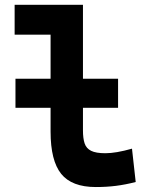

<svg xmlns="http://www.w3.org/2000/svg" viewBox="-20 -752 626 782"><path d="M43 -313V-431.2H460.9V-313ZM370.1 9.8Q272.5 9.8 229.2 -43.9Q186 -97.7 186 -215.8V-732.4H317.9V-220.7Q317.9 -188.3 324.7 -167.9Q331.5 -147.5 351.2 -137.7Q370.8 -127.9 409.2 -127.9Q452.1 -127.9 517.6 -146.5L532.7 -10.7Q491.2 0 452.6 4.9Q414.1 9.8 370.1 9.8ZM39.6 -610.8V-732.4H194.8V-610.8Z"/></svg>

Font: Cascadia Mono
Style: Regular
Weight: 400
Monospace: yes
Designer: Aaron Bell
Foundry: Saja Typeworks
Version: Version 2102.003